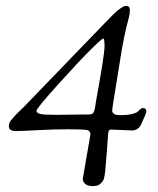

<svg xmlns="http://www.w3.org/2000/svg" viewBox="-20 -443 536 652"><path d="M261 165 287 14Q287 1 275.5 -1.5Q264 -4 211.5 -4Q159 -4 108.5 -1Q58 2 34 2Q10 2 10 -14Q10 -26 18.5 -36Q27 -46 32 -51.5Q37 -57 46.5 -66Q56 -75 62 -81L344 -373Q391 -423 408 -423Q421 -423 421 -409Q421 -395 417 -381Q401 -324 388 -240L379 -184Q376 -163 371 -134Q361 -76 361 -68Q361 -52 387.5 -52Q414 -52 429 -56Q444 -60 448 -64Q458 -76 466 -76Q477 -76 477 -64Q477 -59 459 -20Q449 0 428 0L357 -3Q351 -3 349 2.5Q347 8 345.5 34Q344 60 342.5 77Q341 94 339.5 111.5Q338 129 337.5 136Q337 143 335 154.5Q333 166 330 170.5Q327 175 322 180Q314 189 295.5 189Q277 189 269 181Q261 173 261 165ZM170 -53 250 -54H277Q293 -54 296.5 -59.5Q300 -65 301.5 -71.5Q303 -78 303.5 -83Q304 -88 306 -99Q335 -258 335 -285Q335 -312 330.5 -312Q326 -312 288.5 -275Q251 -238 177.5 -156.5Q104 -75 104 -67Q104 -59 117 -56Q130 -53 170 -53Z"/></svg>

Font: Sorts Mill Goudy
Style: Italic
Weight: 400
Italic angle: -7.40001°
Version: Version 003.101